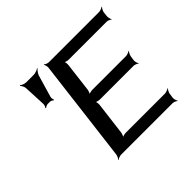

<svg xmlns="http://www.w3.org/2000/svg" viewBox="-160 -865 1070 1070"><g transform="rotate(-45 375.0 -330.5)"><path d="M670 -20 674 -48C675 -57 683 -72 688 -77L687 -79C681 -74 665 -68 656 -68H347C338 -68 321 -64 315 -59L317 -57C323 -62 329 -79 330 -88L354 -281C355 -290 353 -307 348 -312L346 -310C350 -305 367 -301 376 -301H642C651 -301 665 -295 670 -290L672 -292C667 -297 663 -312 664 -321L668 -349C669 -358 677 -373 682 -378L681 -380C675 -375 659 -369 650 -369H384C375 -369 358 -365 352 -360L354 -358C360 -363 366 -380 367 -389L388 -561C389 -570 387 -587 383 -592L380 -590C385 -585 401 -581 410 -581H709C718 -581 733 -575 737 -570L739 -572C735 -577 731 -592 732 -601L735 -629C736 -638 744 -653 750 -658L748 -660C742 -655 727 -649 718 -649H322C313 -649 298 -655 294 -660L292 -658C296 -653 300 -638 299 -629L224 -20C223 -11 216 4 210 9L212 11C217 6 233 0 242 0H648C657 0 671 6 676 11L678 9C674 4 669 -11 670 -20ZM192 -506 230 -636C234 -648 245 -663 253 -669L252 -672C244 -666 225 -659 213 -659H153C141 -659 124 -666 118 -672L115 -669C121 -663 130 -648 130 -636L136 -506C136 -498 132 -486 127 -482L131 -479C134 -484 147 -489 154 -489H170C177 -489 188 -484 191 -479L195 -482C192 -486 190 -498 192 -506Z"/></g></svg>

Font: Gamestation Storm Oblique 
Style: Italic
Weight: 400
Designer: Jonas Hecksher
Foundry: Jonas Hecksher, Playtypeª, e-types AS
Version: Version 1.003